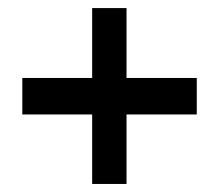

<svg xmlns="http://www.w3.org/2000/svg" viewBox="-20 -563 541 475"><path d="M466.8 -370.1V-279.8H293V-107.9H208V-279.8H35.2V-370.1H208V-543H293V-370.1Z"/></svg>

Font: Montserrat-Arabic Medium
Style: Regular
Weight: 500
Designer: Mohamed Gaber
Foundry: Kief Type Foundry
Version: Version 5.008;PS 005.008;hotconv 1.0.88;makeotf.lib2.5.64775